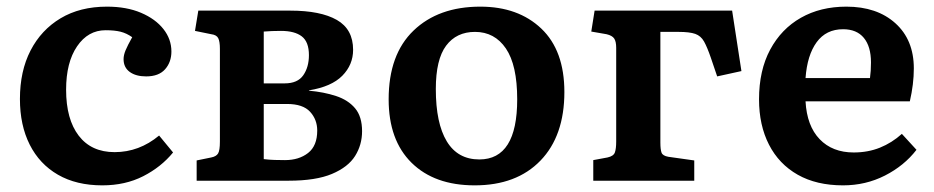

<svg xmlns="http://www.w3.org/2000/svg" viewBox="-20 -544 2812 578"><path d="M288 14Q210 14 154.5 -18Q99 -50 69.5 -108.5Q40 -167 40 -246Q40 -330 72 -392Q104 -454 162.5 -489Q221 -524 302 -524Q361 -524 404.5 -505.5Q448 -487 472 -456.5Q496 -426 496 -389Q496 -357 477 -335.5Q458 -314 420 -314Q389 -314 370.5 -327.5Q352 -341 352 -366Q352 -378 358 -392.5Q364 -407 378 -432Q361 -444 343 -448.5Q325 -453 298 -453Q245 -453 212 -404.5Q179 -356 179 -274Q179 -185 217 -135.5Q255 -86 325 -86Q399 -86 459 -136L501 -85Q465 -41 411 -13.5Q357 14 288 14Z M572 0V-61L616 -70Q631 -73 636.5 -82Q642 -91 642 -118V-397Q642 -419 637 -429Q632 -439 616 -441L567 -451L577 -512H854Q945 -512 994 -484Q1043 -456 1043 -394Q1043 -349 1010.5 -316Q978 -283 910 -272V-271Q955 -267 991.5 -255Q1028 -243 1049 -218Q1070 -193 1070 -149Q1070 -108 1049 -74.5Q1028 -41 979.5 -20.5Q931 0 849 0ZM774 -293H837Q876 -293 893 -317.5Q910 -342 910 -378Q910 -418 888.5 -434.5Q867 -451 826 -451Q813 -451 799 -450.5Q785 -450 774 -449ZM838 -62Q880 -62 907.5 -83.5Q935 -105 935 -151Q935 -184 913.5 -207.5Q892 -231 844 -231H774V-65Q790 -63 806.5 -62.5Q823 -62 838 -62Z M1409 14Q1288 14 1219 -54Q1150 -122 1150 -245Q1150 -380 1225 -452Q1300 -524 1426 -524Q1540 -524 1609.5 -458Q1679 -392 1679 -267Q1679 -135 1607 -60.5Q1535 14 1409 14ZM1423 -64Q1537 -64 1537 -245Q1537 -348 1503 -398Q1469 -448 1410 -448Q1354 -448 1323 -406.5Q1292 -365 1292 -276Q1292 -173 1325 -118.5Q1358 -64 1423 -64Z M1766 0V-62L1809 -70Q1827 -74 1831 -85Q1835 -96 1835 -118V-400Q1835 -419 1829 -428Q1823 -437 1806 -441L1760 -449L1770 -512H2184L2212 -330L2139 -314L2120 -370Q2109 -402 2099.5 -419Q2090 -436 2073 -442Q2056 -448 2023 -448H1968V-115Q1968 -94 1971.5 -84.5Q1975 -75 1992 -72L2070 -61V0Z M2518 14Q2438 14 2381.5 -18Q2325 -50 2295 -108.5Q2265 -167 2265 -245Q2265 -332 2298.5 -394.5Q2332 -457 2391 -490.5Q2450 -524 2528 -524Q2620 -524 2675.5 -474Q2731 -424 2731 -338Q2731 -291 2719 -239H2405Q2409 -165 2447.5 -125Q2486 -85 2550 -85Q2593 -85 2629 -99.5Q2665 -114 2695 -141L2739 -93Q2702 -45 2644 -15.5Q2586 14 2518 14ZM2405 -309H2599Q2602 -330 2602 -356Q2602 -404 2580.5 -430Q2559 -456 2518 -456Q2467 -456 2438.5 -417Q2410 -378 2405 -309Z"/></svg>

Font: Literata 12pt SemiBold
Style: Regular
Weight: 600
Designer: Latin by Veronika Burian and Jose Scaglione. Greek by Irene Vlachou. Cyrillic by Vera Evstafieva.
Foundry: TypeTogether
Version: Version 3.002